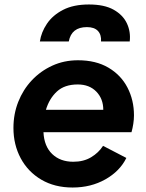

<svg xmlns="http://www.w3.org/2000/svg" viewBox="-20 -825 653 857"><path d="M304 12Q224 12 164.5 -23Q105 -58 72.5 -118.5Q40 -179 40 -254Q40 -316 61.5 -370.5Q83 -425 122 -466.5Q161 -508 213.5 -532Q266 -556 328 -556Q408 -556 464 -523Q520 -490 549 -434Q578 -378 578 -310Q578 -292 575 -272.5Q572 -253 567 -235H174Q177 -172 213 -137.5Q249 -103 307 -103Q353 -103 386.5 -123Q420 -143 440 -174L544 -120Q515 -61 450.5 -24.5Q386 12 304 12ZM327 -448Q268 -448 234 -416.5Q200 -385 185 -335H441Q441 -384 410 -416Q379 -448 327 -448ZM158 -640Q164 -681 189.5 -719Q215 -757 261.5 -781Q308 -805 377 -805Q446 -805 487.5 -781.5Q529 -758 546.5 -720.5Q564 -683 559 -640H431Q433 -670 417 -687Q401 -704 368 -704Q299 -704 287 -640Z"/></svg>

Font: Plus Jakarta Sans
Style: Bold Italic
Weight: 700
Italic angle: -8°
Designer: Gumpita Rahayu
Foundry: Tokotype
Version: Version 2.071; ttfautohint (v1.8.4.7-5d5b);gftools[0.9.29]